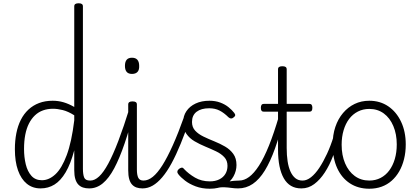

<svg xmlns="http://www.w3.org/2000/svg" viewBox="-20 -1135 2571 1174"><path d="M228 17Q179 17 144 -11.5Q109 -40 90 -93.5Q71 -147 71 -223Q71 -275 80 -320.5Q89 -366 107.5 -402.5Q126 -439 154 -465Q182 -491 219 -505Q256 -519 302 -519Q337 -519 369 -509.5Q401 -500 434 -481V-1096Q434 -1106 440.5 -1110.5Q447 -1115 461 -1115Q474 -1115 480.5 -1110.5Q487 -1106 487 -1096V-103Q487 -69 494.5 -50Q502 -31 530 -31Q538 -31 542 -23.5Q546 -16 545.5 -7Q545 2 539.5 9.5Q534 17 524 17Q504 17 487.5 11.5Q471 6 459 -6.5Q447 -19 440.5 -40.5Q434 -62 434 -94V-216Q412 -133 381.5 -81.5Q351 -30 313 -6.5Q275 17 228 17ZM236 -33Q280 -33 319 -69.5Q358 -106 388 -186.5Q418 -267 434 -399V-430Q396 -454 363.5 -462Q331 -470 304 -470Q271 -470 243 -460Q215 -450 193.5 -429.5Q172 -409 157 -379.5Q142 -350 134.5 -311Q127 -272 127 -224Q127 -174 137.5 -130.5Q148 -87 172 -60Q196 -33 236 -33Z M526 17Q516 17 510.5 9.5Q505 2 505.5 -7Q506 -16 513 -23.5Q520 -31 533 -31Q559 -31 586 -56Q613 -81 642 -134.5Q671 -188 703.5 -273Q736 -358 773 -477Q776 -487 784.5 -488.5Q793 -490 800 -485Q807 -480 804 -469Q773 -349 742 -258Q711 -167 678.5 -106Q646 -45 608.5 -14Q571 17 526 17Z M851 17Q831 17 815 11.5Q799 6 787.5 -6.5Q776 -19 770 -40.5Q764 -62 764 -94V-496Q764 -506 770.5 -510.5Q777 -515 790 -515Q804 -515 810.5 -510.5Q817 -506 817 -496V-99Q817 -65 825.5 -48Q834 -31 857 -31Q867 -31 871.5 -23.5Q876 -16 875.5 -7Q875 2 869 9.5Q863 17 851 17ZM787 -683Q765 -683 754.5 -695.5Q744 -708 744 -732Q744 -757 754.5 -769.5Q765 -782 787 -782Q809 -782 820 -769.5Q831 -757 831 -732Q832 -707 820.5 -695Q809 -683 787 -683Z M851 17Q841 17 836 9.5Q831 2 832.5 -7Q834 -16 840.5 -23.5Q847 -31 858 -31Q886 -31 914.5 -54Q943 -77 973 -124.5Q1003 -172 1036.5 -246.5Q1070 -321 1107 -425Q1112 -436 1122 -436Q1132 -436 1139.5 -429Q1147 -422 1143 -412Q1113 -325 1085 -256.5Q1057 -188 1029 -136.5Q1001 -85 972 -51Q943 -17 913.5 0Q884 17 851 17Z M1322 -11Q1351 -19 1372.5 -23.5Q1394 -28 1411.5 -29.5Q1429 -31 1443 -31Q1452 -31 1456 -23.5Q1460 -16 1459 -7Q1458 2 1452 9.5Q1446 17 1437 17Q1415 17 1394.5 14Q1374 11 1351 10Q1328 9 1296 16ZM1263 19Q1215 19 1176.5 4.5Q1138 -10 1111.5 -30.5Q1085 -51 1071 -69Q1064 -77 1064.5 -85.5Q1065 -94 1074 -102Q1084 -109 1091 -110Q1098 -111 1105 -102Q1133 -72 1172.5 -49Q1212 -26 1263 -26Q1296 -26 1320.5 -38Q1345 -50 1358 -71.5Q1371 -93 1371 -121Q1371 -153 1351.5 -174Q1332 -195 1301.5 -209.5Q1271 -224 1236 -238.5Q1201 -253 1170 -271Q1139 -289 1119.5 -317Q1100 -345 1100 -388Q1100 -426 1120 -455.5Q1140 -485 1176 -502Q1212 -519 1261 -519Q1297 -519 1326.5 -508Q1356 -497 1377.5 -479.5Q1399 -462 1412 -445Q1419 -436 1418 -429.5Q1417 -423 1407 -416Q1400 -410 1392.5 -410.5Q1385 -411 1377 -418Q1350 -445 1322.5 -459Q1295 -473 1259 -473Q1210 -473 1182 -451.5Q1154 -430 1154 -389Q1154 -357 1173.5 -336Q1193 -315 1224 -300Q1255 -285 1290 -271Q1325 -257 1356 -239Q1387 -221 1406.5 -194Q1426 -167 1426 -126Q1426 -90 1408 -57Q1390 -24 1354 -2.5Q1318 19 1263 19Z M1436 17Q1426 17 1420.5 9.5Q1415 2 1415.5 -7Q1416 -16 1423 -23.5Q1430 -31 1443 -31Q1473 -31 1503 -53Q1533 -75 1563.5 -122Q1594 -169 1624.5 -244.5Q1655 -320 1686 -426Q1689 -435 1697.5 -436.5Q1706 -438 1713 -433Q1720 -428 1718 -418Q1691 -310 1662 -228.5Q1633 -147 1599.5 -92.5Q1566 -38 1525.5 -10.5Q1485 17 1436 17Z M1822 17Q1786 17 1759.5 1.5Q1733 -14 1715.5 -44.5Q1698 -75 1689 -119Q1680 -163 1680 -221V-452H1594Q1584 -452 1579.5 -457.5Q1575 -463 1575 -476Q1575 -488 1579.5 -494Q1584 -500 1594 -500H1680V-711Q1680 -721 1686.5 -725.5Q1693 -730 1707 -730Q1720 -730 1726.5 -725.5Q1733 -721 1733 -711V-500H1871Q1881 -500 1885.5 -494Q1890 -488 1890 -476Q1890 -463 1885.5 -457.5Q1881 -452 1871 -452H1733V-230Q1733 -186 1738.5 -149.5Q1744 -113 1756 -86.5Q1768 -60 1786 -45.5Q1804 -31 1829 -31Q1839 -31 1844 -23.5Q1849 -16 1848.5 -7Q1848 2 1841.5 9.5Q1835 17 1822 17Z M1824 17Q1814 17 1808.5 9.5Q1803 2 1803.5 -7Q1804 -16 1811 -23.5Q1818 -31 1831 -31Q1856 -31 1882 -51.5Q1908 -72 1932.5 -109Q1957 -146 1979.5 -194.5Q2002 -243 2020 -301Q2023 -310 2031 -311.5Q2039 -313 2045.5 -308.5Q2052 -304 2050 -293Q2037 -236 2016 -180.5Q1995 -125 1966 -80.5Q1937 -36 1901.5 -9.5Q1866 17 1824 17Z M2238 19Q2170 19 2119.5 -14Q2069 -47 2041.5 -107.5Q2014 -168 2014 -250Q2014 -310 2030.5 -359Q2047 -408 2077.5 -444Q2108 -480 2148.5 -499.5Q2189 -519 2238 -519Q2304 -519 2354 -485Q2404 -451 2432.5 -390.5Q2461 -330 2461 -252Q2461 -204 2450.5 -162Q2440 -120 2421 -87Q2402 -54 2375 -30Q2348 -6 2313.5 6.5Q2279 19 2238 19ZM2238 -31Q2276 -31 2307 -47Q2338 -63 2360 -92.5Q2382 -122 2394 -162.5Q2406 -203 2406 -252Q2406 -315 2385 -364.5Q2364 -414 2326.5 -441.5Q2289 -469 2238 -469Q2200 -469 2168.5 -453Q2137 -437 2115 -408Q2093 -379 2081 -338.5Q2069 -298 2069 -250Q2069 -186 2090 -136.5Q2111 -87 2149 -59Q2187 -31 2238 -31Z"/></svg>

Font: Playwrite FR Moderne ExtraLight
Style: Regular
Weight: 250
Version: Version 1.002